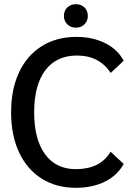

<svg xmlns="http://www.w3.org/2000/svg" viewBox="-20 -886 637 916"><path d="M33 -350Q33 -460 71 -541Q109 -622 179.5 -666Q250 -710 345 -710Q422 -710 482 -680Q542 -650 570 -596L508 -538Q454 -621 347 -621Q249 -621 196 -550.5Q143 -480 143 -350Q143 -221 195 -150Q247 -79 342 -79Q400 -79 441 -99.5Q482 -120 508 -162L570 -104Q541 -50 481.5 -20Q422 10 342 10Q248 10 178.5 -34Q109 -78 71 -159Q33 -240 33 -350ZM285 -810Q285 -835 301 -850.5Q317 -866 342 -866Q367 -866 383 -850.5Q399 -835 399 -810Q399 -786 383 -770Q367 -754 342 -754Q317 -754 301 -770Q285 -786 285 -810Z"/></svg>

Font: Sarabun Medium
Style: Regular
Weight: 500
Designer: Suppakit Chalermlarp | Katatrad Co.,Ltd.
Foundry: Cadson Demak Co.,Ltd.
Version: Version 1.000; ttfautohint (v1.6)